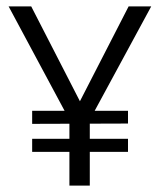

<svg xmlns="http://www.w3.org/2000/svg" viewBox="-20 -583 507 603"><path d="M200 -203 7 -563H78L231 -265L384 -563H455L260 -203ZM81 -106V-147H382V-106ZM81 -194V-235H382V-195ZM198 0V-216H262V0Z"/></svg>

Font: Darker Grotesque Light Medium
Style: Regular
Weight: 500
Version: Version 1.000;gftools[0.9.28]